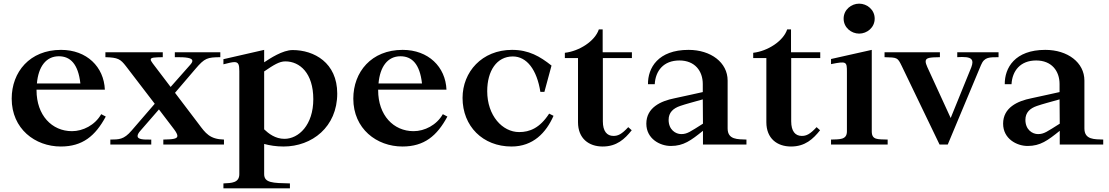

<svg xmlns="http://www.w3.org/2000/svg" viewBox="-20 -791 6070 1051"><path d="M44 -251C44 -86 172 11 313 11C432 11 502 -47 559 -153L534 -166C500 -106 434 -73 374 -73C264 -73 180 -160 180 -297V-300H554C549 -425 455 -518 314 -518C143 -518 44 -397 44 -251ZM182 -334C190 -426 232 -483 302 -483C364 -483 408 -442 420 -334Z M557 -478C626 -476 639 -468 670 -428L827 -223L701 -77C657 -25 630 -28 584 -27V0H808V-27C765 -26 733 -28 733 -46C733 -54 738 -64 750 -77L850 -192L933 -83C945 -67 951 -55 951 -47C951 -31 927 -28 874 -27V0H1206V-27C1128 -29 1105 -62 1067 -113L938 -283L1050 -414C1101 -474 1115 -477 1186 -478V-505H937V-478C1000 -479 1033 -474 1033 -458C1033 -452 1029 -445 1021 -436L914 -315L816 -444C809 -454 805 -460 805 -465C805 -477 827 -477 871 -478V-505H557Z M1203 -439C1231 -446 1250 -451 1263 -451C1285 -451 1290 -438 1290 -402V162C1290 210 1248 211 1203 213V240H1567V213C1472 211 1426 210 1426 162V-3C1456 5 1491 11 1532 11C1688 11 1826 -96 1826 -279C1826 -448 1699 -517 1582 -517C1527 -517 1458 -471 1426 -450V-518L1203 -467ZM1426 -83V-400C1479 -436 1509 -455 1542 -455C1621 -455 1695 -391 1695 -248C1695 -107 1615 -31 1537 -31C1487 -31 1450 -60 1426 -83Z M1914 -251C1914 -86 2042 11 2183 11C2302 11 2372 -47 2429 -153L2404 -166C2370 -106 2304 -73 2244 -73C2134 -73 2050 -160 2050 -297V-300H2424C2419 -425 2325 -518 2184 -518C2013 -518 1914 -397 1914 -251ZM2052 -334C2060 -426 2102 -483 2172 -483C2234 -483 2278 -442 2290 -334Z M2999 -432C2936 -482 2875 -518 2783 -518C2618 -518 2512 -397 2512 -255C2512 -100 2623 11 2780 11C2898 11 2969 -64 3010 -157L2986 -169C2935 -90 2879 -68 2822 -68C2730 -68 2647 -158 2647 -292C2647 -403 2699 -482 2787 -482C2864 -482 2919 -409 2938 -288H2960Z M3438 -78 3419 -95C3383 -56 3363 -47 3338 -47C3302 -47 3280 -73 3280 -127V-473H3439V-505H3279V-630H3258C3237 -566 3151 -511 3072 -502V-473H3144V-122C3144 -33 3203 11 3279 11C3356 11 3400 -30 3438 -78Z M3827 -331V-287C3783 -278 3741 -267 3672 -253C3597 -238 3518 -202 3518 -114C3518 -31 3593 8 3652 8C3722 8 3762 -22 3828 -75V0H4066V-27C4019 -29 3963 -25 3963 -88V-350C3963 -449 3871 -518 3749 -518C3582 -518 3526 -419 3527 -330H3564C3568 -403 3612 -460 3699 -460C3784 -460 3827 -402 3827 -331ZM3640 -135C3640 -175 3665 -198 3703 -211C3735 -222 3774 -232 3827 -247L3828 -114C3758 -70 3742 -57 3709 -57C3678 -57 3640 -81 3640 -135Z M4469 -78 4450 -95C4414 -56 4394 -47 4369 -47C4333 -47 4311 -73 4311 -127V-473H4470V-505H4310V-630H4289C4268 -566 4182 -511 4103 -502V-473H4175V-122C4175 -33 4234 11 4310 11C4387 11 4431 -30 4469 -78Z M4529 -440C4614 -457 4616 -454 4616 -397V-72C4616 -24 4574 -29 4529 -27V0H4839V-27C4784 -29 4752 -24 4752 -72V-518L4529 -468ZM4598 -689C4598 -738 4640 -771 4683 -771C4726 -771 4768 -738 4768 -689C4768 -640 4726 -607 4683 -607C4640 -607 4598 -640 4598 -689Z M4822 -478V-505H5125V-478C5072 -477 5047 -476 5047 -455C5047 -447 5050 -437 5056 -424L5184 -145L5297 -423C5301 -434 5303 -443 5303 -450C5303 -474 5280 -479 5245 -479C5238 -479 5229 -478 5220 -478V-505H5446V-478C5398 -477 5369 -481 5350 -435L5168 0H5123L4916 -430C4893 -477 4892 -476 4822 -478Z M5780 -331V-287C5736 -278 5694 -267 5625 -253C5550 -238 5471 -202 5471 -114C5471 -31 5546 8 5605 8C5675 8 5715 -22 5781 -75V0H6019V-27C5972 -29 5916 -25 5916 -88V-350C5916 -449 5824 -518 5702 -518C5535 -518 5479 -419 5480 -330H5517C5521 -403 5565 -460 5652 -460C5737 -460 5780 -402 5780 -331ZM5593 -135C5593 -175 5618 -198 5656 -211C5688 -222 5727 -232 5780 -247L5781 -114C5711 -70 5695 -57 5662 -57C5631 -57 5593 -81 5593 -135Z"/></svg>

Font: Ortica Linear
Style: Bold
Weight: 700
Designer: Benedetta Bovani
Foundry: Collletttivo
Version: Version 2.000;Glyphs 3.1.2 (3151)